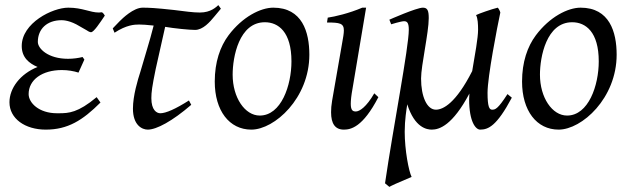

<svg xmlns="http://www.w3.org/2000/svg" viewBox="-20 -487 2462 751"><path d="M247 -457C185 -457 65 -397 65 -307C65 -262 94 -239 127 -225C59 -198 17 -142 17 -87C17 -23 78 20 159 20C245 20 303 -16 373 -86L358 -107C285 -46 249 -44 210 -44H203C132 -44 92 -85 92 -119C92 -175 145 -213 222 -213C245 -213 269 -209 287 -203L310 -254L303 -264C287 -260 267 -257 246 -257C168 -257 128 -297 128 -323C128 -374 164 -408 221 -408C228 -408 255 -407 292 -384L320 -368C327 -363 333 -361 336 -361C347 -361 371 -398 390 -426C384 -436 381 -438 378 -439C374 -439 370 -438 367 -438C332 -438 303 -457 247 -457Z M728 -77 719 -94C667 -61 629 -44 607 -44C593 -44 572 -56 572 -103C572 -126 575 -149 589 -217L626 -382C661 -376 720 -370 743 -370C774 -370 801 -401 819 -423L844 -453L834 -467C826 -460 805 -438 762 -438C749 -438 734 -439 717 -441L660 -448C587 -456 562 -457 538 -457C502 -457 459 -415 448 -404L421 -376L428 -359C475 -390 507 -391 523 -391H526C537 -391 554 -390 581 -387C573 -355 564 -324 555 -294L529 -206C519 -175 500 -113 500 -62C500 2 535 20 558 20C592 20 654 -13 728 -77Z M1016 -400C1069 -400 1120 -362 1120 -247C1120 -153 1080 -35 996 -35C938 -35 890 -105 890 -195C890 -264 915 -400 1016 -400ZM1190 -273C1190 -362 1162 -457 1049 -457C999 -457 928 -421 874 -349C841 -305 820 -244 820 -168C820 -54 877 20 963 20C1054 20 1190 -103 1190 -273Z M1460 -107 1444 -122C1413 -68 1386 -51 1372 -51C1361 -51 1352 -54 1352 -81C1352 -94 1354 -114 1359 -141L1412 -457H1397C1346 -435 1290 -422 1262 -418L1259 -399C1309 -399 1325 -396 1325 -368C1325 -356 1322 -339 1318 -317L1279 -93C1276 -76 1275 -61 1275 -48C1275 -3 1291 20 1325 20C1352 20 1399 11 1460 -107Z M1669 20C1699 20 1750 3 1816 -121C1816 -110 1815 -108 1815 -99C1815 -10 1841 20 1858 20C1890 20 1923 6 1982 -105L1965 -119C1927 -60 1917 -58 1905 -58C1894 -58 1887 -69 1887 -124C1887 -187 1925 -382 1937 -438C1935 -446 1930 -454 1927 -457C1905 -452 1851 -433 1842 -428C1849 -416 1850 -391 1850 -371C1850 -339 1838 -274 1827 -209C1763 -83 1713 -58 1685 -58C1650 -58 1627 -109 1627 -180C1627 -231 1657 -359 1657 -416C1657 -446 1652 -457 1634 -457C1609 -457 1503 -410 1503 -410L1510 -392C1510 -392 1549 -404 1560 -404C1571 -404 1579 -400 1579 -371C1579 -301 1518 11 1486 230L1503 244C1507 241 1535 228 1590 205C1579 183 1563 101 1563 28C1563 -18 1570 -60 1573 -79C1602 13 1650 20 1669 20Z M2218 -400C2271 -400 2322 -362 2322 -247C2322 -153 2282 -35 2198 -35C2140 -35 2092 -105 2092 -195C2092 -264 2117 -400 2218 -400ZM2392 -273C2392 -362 2364 -457 2251 -457C2201 -457 2130 -421 2076 -349C2043 -305 2022 -244 2022 -168C2022 -54 2079 20 2165 20C2256 20 2392 -103 2392 -273Z"/></svg>

Font: Temporarium
Style: Italic
Weight: 400
Italic angle: -7°
Version: Version 1.1